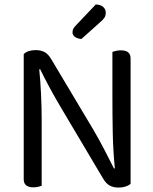

<svg xmlns="http://www.w3.org/2000/svg" viewBox="-20 -840 691 866"><path d="M131 5Q87 5 87 -31V-596Q105 -614 141 -614Q165 -614 182 -604.5Q199 -595 213 -570L404 -250Q416 -229 429 -205.5Q442 -182 454 -158.5Q466 -135 476.5 -114.5Q487 -94 494 -80L498 -81Q490 -162 488.5 -244Q487 -326 487 -404V-606Q493 -608 503 -610.5Q513 -613 525 -613Q569 -613 569 -577V-11Q560 -3 546 1.5Q532 6 515 6Q491 6 474 -3.5Q457 -13 443 -38L253 -358Q241 -378 227.5 -402Q214 -426 201.5 -449Q189 -472 178.5 -493Q168 -514 161 -528L157 -527Q162 -479 165 -417.5Q168 -356 168 -301V-2Q163 0 152.5 2.5Q142 5 131 5ZM412 -820Q434 -819 445.5 -808.5Q457 -798 457 -784Q457 -770 451.5 -761Q446 -752 432 -740L347 -664Q328 -666 317.5 -674Q307 -682 307 -694Q307 -704 311 -711Q315 -718 321 -724Z"/></svg>

Font: Baloo Bhai 2
Style: Regular
Weight: 400
Designer: Supriya Tembe, Noopur Datye and Ek Type
Foundry: Ek Type
Version: Version 1.640;PS 1.000;hotconv 16.6.51;makeotf.lib2.5.65220;